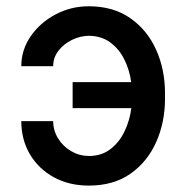

<svg xmlns="http://www.w3.org/2000/svg" viewBox="-20 -573 585 603"><path d="M258.9 9.9Q197.1 9.9 149.1 -16.3Q101.2 -42.6 74 -88.4Q46.9 -134.2 46.9 -192.5H147Q147 -163.4 162.3 -138.5Q177.6 -113.6 203.1 -98.5Q228.7 -83.5 258.9 -83.1Q299.4 -83.1 327.4 -105.1Q355.5 -127.1 371.6 -161.4Q387.8 -195.7 392.4 -233.3H208.1V-315H392Q387.1 -352.6 370.7 -385.8Q354.4 -419 326.5 -439.6Q298.7 -460.2 258.9 -460.6Q231.5 -460.2 205.8 -447.6Q180 -435 163.5 -413.5Q147 -392 147 -365.1H46.9Q46.9 -416.2 76.3 -459Q105.8 -501.8 154.1 -527.5Q202.4 -553.3 258.9 -553.3Q335.9 -553.3 389.4 -515.8Q442.8 -478.3 470.5 -416.4Q498.2 -354.4 498.2 -280.5V-262.8Q498.2 -188.9 470.5 -126.8Q442.8 -64.6 389.6 -27.3Q336.3 9.9 258.9 9.9Z"/></svg>

Font: Linik Sans Medium
Style: Regular
Weight: 500
Designer: Rasmus Andersson (font), Cristiano Sobral (main changes)
Foundry: rsms
Version: Version 3.018;June 1, 2022;FontCreator 14.0.0.2814 64-bit; t